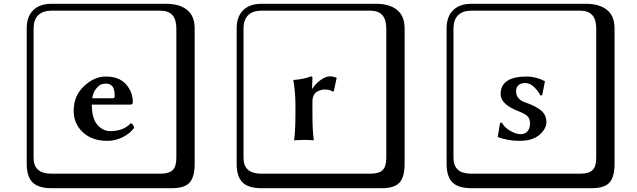

<svg xmlns="http://www.w3.org/2000/svg" viewBox="-20 -774 3340 1006"><path d="M463 -259H570Q581 -259 581 -269Q581 -307 569 -321.5Q557 -336 534 -336Q522 -336 510 -331.5Q498 -327 483 -308.5Q468 -290 463 -259ZM666 -129Q682 -120 682 -103Q660 -73 621.5 -54.5Q583 -36 543 -36Q462 -36 414 -81Q366 -126 366 -193Q366 -272 420 -322.5Q474 -373 534 -373Q604 -373 640 -332.5Q676 -292 676 -239Q676 -226 663 -226H461Q461 -154 490 -120.5Q519 -87 558 -87Q627 -87 666 -129ZM249 -718Q204 -718 180 -694Q156 -670 156 -625V53Q156 136 249 136H821Q866 136 885 117Q904 98 904 53V-625Q904 -718 821 -718ZM1000 84Q1000 153 973.5 182.5Q947 212 881 212H249Q181 212 150.5 181.5Q120 151 120 84V-625Q120 -687 154 -720.5Q188 -754 249 -754H851Q921 -754 960.5 -722Q1000 -690 1000 -625Z M1617 -310Q1633 -335 1659.5 -354.5Q1686 -374 1710 -374Q1722 -374 1741 -368L1744 -366L1729 -296L1723 -294Q1710 -305 1680 -305Q1673 -305 1664.5 -303Q1656 -301 1644 -295.5Q1632 -290 1624.5 -276Q1617 -262 1617 -242V-177Q1617 -91 1624 -41L1623 -39Q1594 -41 1569 -41L1521 -39V-41Q1528 -89 1528 -177V-221Q1528 -292 1517 -353L1518 -355Q1573 -359 1610 -374Q1617 -374 1617 -366L1615 -310ZM1349 -718Q1304 -718 1280 -694Q1256 -670 1256 -625V53Q1256 136 1349 136H1921Q1966 136 1985 117Q2004 98 2004 53V-625Q2004 -718 1921 -718ZM2100 84Q2100 153 2073.5 182.5Q2047 212 1981 212H1349Q1281 212 1250.5 181.5Q1220 151 1220 84V-625Q1220 -687 1254 -720.5Q1288 -754 1349 -754H1951Q2021 -754 2060.5 -722Q2100 -690 2100 -625Z M2600 -130 2610 -131Q2622 -107 2652.5 -89Q2683 -71 2708 -71Q2731 -71 2744 -86Q2757 -101 2757 -128Q2757 -151 2745 -164Q2733 -177 2702 -189Q2603 -226 2603 -281Q2603 -373 2741 -373Q2788 -373 2834 -349L2835 -347L2821 -275L2811 -274Q2801 -296 2779 -317.5Q2757 -339 2732 -339Q2709 -339 2696.5 -327.5Q2684 -316 2684 -296Q2684 -254 2733 -237Q2756 -229 2772 -221.5Q2788 -214 2806 -202Q2824 -190 2833.5 -173Q2843 -156 2843 -135Q2843 -99 2806.5 -67.5Q2770 -36 2703 -36Q2641 -36 2588 -56ZM2449 -718Q2404 -718 2380 -694Q2356 -670 2356 -625V53Q2356 136 2449 136H3021Q3066 136 3085 117Q3104 98 3104 53V-625Q3104 -718 3021 -718ZM3200 84Q3200 153 3173.5 182.5Q3147 212 3081 212H2449Q2381 212 2350.5 181.5Q2320 151 2320 84V-625Q2320 -687 2354 -720.5Q2388 -754 2449 -754H3051Q3121 -754 3160.5 -722Q3200 -690 3200 -625Z"/></svg>

Font: Libertinus Keyboard
Style: Regular
Weight: 700
Designer: Philipp H. Poll
Foundry: Khaled Hosny
Version: Version 6.7